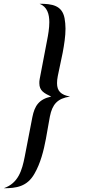

<svg xmlns="http://www.w3.org/2000/svg" viewBox="-50 -784 465 1020"><path d="M-30 216C36 216 94 208 133 139C165 84 182 17 194 -47C202 -89 208 -129 215 -165C228 -230 255 -261 322 -271C273 -280 253 -301 253 -342C253 -353 254 -366 257 -380C264 -418 275 -461 283 -504C291 -547 298 -591 298 -632C298 -651 296 -670 293 -687C280 -756 226 -764 160 -764C201 -748 212 -709 212 -666C212 -634 206 -599 200 -569L161 -365C159 -356 159 -349 159 -342C159 -302 184 -289 222 -271C157 -257 134 -222 122 -162L81 50C67 120 48 189 -30 216Z"/></svg>

Font: KpSans
Style: BoldItalic
Weight: 700
Italic angle: -11°
Version: Version 0.66